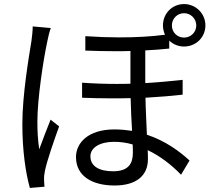

<svg xmlns="http://www.w3.org/2000/svg" viewBox="-20 -879 1040 945"><path d="M141 -749C141 -728 138 -702 135 -679C122 -598 90 -413 90 -268C90 -134 107 -25 127 46L199 40C198 30 197 16 197 6C196 -6 198 -24 201 -38C211 -87 246 -188 271 -257L229 -290C213 -250 189 -189 173 -144C166 -193 164 -233 164 -281C164 -392 193 -584 213 -676C216 -694 224 -725 230 -741ZM886 -814C919 -814 946 -787 946 -754C946 -720 919 -694 886 -694C852 -694 826 -720 826 -754C826 -787 852 -814 886 -814ZM634 -127C634 -75 613 -36 537 -36C469 -36 425 -60 425 -110C425 -152 471 -181 541 -181C572 -181 602 -177 633 -168C634 -152 634 -138 634 -127ZM813 -679C832 -661 857 -650 886 -650C944 -650 991 -695 991 -754C991 -812 944 -859 886 -859C827 -859 782 -812 782 -754C782 -737 786 -722 792 -708C724 -699 649 -695 567 -695C514 -695 458 -697 400 -701V-630C451 -628 500 -627 547 -627C572 -627 598 -627 622 -628V-467C599 -466 575 -466 551 -466C496 -466 440 -468 384 -472V-398C430 -396 478 -395 525 -395C558 -395 591 -395 623 -396C624 -344 627 -285 630 -235C602 -239 574 -242 543 -242C413 -242 354 -175 354 -106C354 -12 434 34 544 34C650 34 708 -14 708 -95C708 -108 708 -123 707 -140C766 -112 822 -70 871 -19L913 -89C865 -133 796 -185 703 -216C701 -273 697 -337 696 -398C764 -402 827 -407 879 -413V-486C824 -480 762 -474 695 -470V-631C737 -633 776 -636 813 -640Z"/></svg>

Font: Noto Sans KR Regular
Style: Regular
Weight: 400
Designer: Ryoko NISHIZUKA  (kana & ideographs); Paul D. Hunt (Latin, Greek & Cyrillic); Wenlong ZHANG  (bopomofo); Sandoll Communi
Foundry: Adobe Systems Incorporated
Version: Version 1.004;PS 1.004;hotconv 1.0.82;makeotf.lib2.5.63406